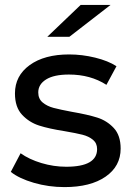

<svg xmlns="http://www.w3.org/2000/svg" viewBox="-20 -757 541 783"><path d="M24 -56 64 -132Q99 -107 149 -92Q199 -77 250 -77Q376 -77 376 -149Q376 -173 359 -187Q342 -201 316.5 -207.5Q291 -214 244 -222Q180 -232 139.5 -245Q99 -258 70 -289Q41 -320 41 -376Q41 -448 101 -491.5Q161 -535 262 -535Q315 -535 368 -522Q421 -509 455 -487L414 -411Q349 -453 261 -453Q200 -453 168 -433Q136 -413 136 -380Q136 -354 154 -339Q172 -324 198.5 -317Q225 -310 273 -301Q337 -290 376.5 -277.5Q416 -265 444 -235Q472 -205 472 -151Q472 -79 410.5 -36.5Q349 6 243 6Q178 6 118 -11.5Q58 -29 24 -56ZM309 -737H431L263 -607H173Z"/></svg>

Font: Montserrat Alternates Medium
Style: Regular
Weight: 500
Designer: Julieta Ulanovsky
Foundry: Julieta Ulanovsky
Version: Version 7.200